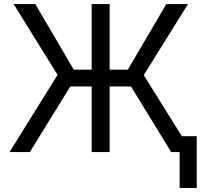

<svg xmlns="http://www.w3.org/2000/svg" viewBox="-20 -747 989 943"><path d="M518.6 -727.1V0H430.2V-727.1ZM26.9 0 262.7 -379.4 46.9 -727.1H153.3L342.3 -404.8H607.9L796.9 -727.1H903.3L686 -377.9L921.9 0H820.8L623.5 -322.3H325.2L126.5 0ZM946.3 -78.1V176.3H862.3V-78.1Z"/></svg>

Font: Sahel VF Regular
Style: Regular
Weight: 400
Foundry: Saber Rastikerdar (saber.rastikerdar@gmail.com)
Version: Version 3.4.0